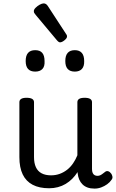

<svg xmlns="http://www.w3.org/2000/svg" viewBox="-20 -1090 685 1129"><path d="M269 17Q211 17 172 -3.5Q133 -24 113.5 -64.5Q94 -105 94 -166V-489Q94 -502 104.5 -508.5Q115 -515 136 -515Q158 -515 169 -508.5Q180 -502 180 -489V-166Q180 -131 191 -107Q202 -83 224.5 -71Q247 -59 280 -59Q308 -59 332 -68Q356 -77 375.5 -92.5Q395 -108 410 -130Q425 -152 435 -177V-489Q435 -502 445.5 -508.5Q456 -515 478 -515Q499 -515 510 -508.5Q521 -502 521 -489V-96Q521 -82 525 -73Q529 -64 536.5 -60Q544 -56 553 -56Q562 -56 569.5 -59.5Q577 -63 584.5 -69Q592 -75 599 -80Q607 -86 616.5 -83Q626 -80 634 -69Q639 -62 641 -52Q643 -42 636 -33Q626 -18 610 -6.5Q594 5 575 12Q556 19 536 19Q512 19 494.5 12.5Q477 6 465 -6Q453 -18 446 -34Q439 -50 437 -69L436 -78Q422 -56 404.5 -38.5Q387 -21 366 -8.5Q345 4 320.5 10.5Q296 17 269 17ZM187 -669Q159 -669 145 -684.5Q131 -700 131 -731Q131 -763 145 -779Q159 -795 187 -795Q215 -795 228.5 -779Q242 -763 242 -731Q244 -700 229.5 -684.5Q215 -669 187 -669ZM420 -669Q392 -669 378 -684.5Q364 -700 364 -731Q364 -763 378 -779Q392 -795 420 -795Q447 -795 461 -779Q475 -763 475 -731Q476 -700 461.5 -684.5Q447 -669 420 -669ZM333 -841Q329 -841 324.5 -844Q320 -847 314 -854L191 -1001Q184 -1009 181.5 -1013.5Q179 -1018 179 -1025Q179 -1034 189.5 -1044.5Q200 -1055 213.5 -1062.5Q227 -1070 237 -1070Q251 -1070 261 -1055L368 -891Q373 -884 373.5 -881Q374 -878 374 -875Q374 -865 359 -853Q344 -841 333 -841Z"/></svg>

Font: Playwrite PT
Style: Regular
Weight: 400
Designer: Veronika Burian, José Scaglione
Foundry: TypeTogether
Version: Version 1.002